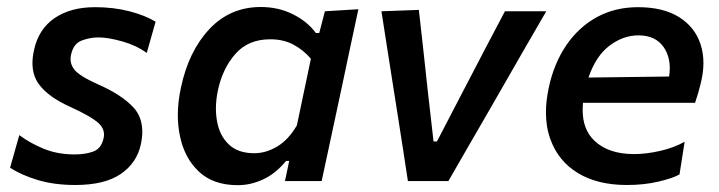

<svg xmlns="http://www.w3.org/2000/svg" viewBox="-20 -530 2104 562"><path d="M200.5 11.5Q138.5 11.5 90 -3.2Q41.5 -18 9.5 -39L36.5 -134.5Q68 -111 108.2 -94.5Q148.5 -78 198 -78Q229.5 -78 252.5 -86.2Q275.5 -94.5 282.5 -122.5Q284.5 -129.5 284.5 -136Q284.5 -154.5 268.5 -169.5Q246.5 -189.5 186 -217Q121 -246 93.5 -284Q75 -309.5 75 -345.5Q75 -363 79.5 -383Q92.5 -444.5 139.5 -476.8Q186.5 -509 258 -509Q312.5 -509 358.8 -497Q405 -485 435.5 -466.5L409.5 -375Q379.5 -397 338 -408.8Q296.5 -420.5 268 -420.5Q244 -420.5 219.5 -411.5Q195 -402.5 188 -370Q186.5 -363.5 186.5 -357Q186.5 -341 197 -327Q211.5 -308 266 -283.5Q337 -252.5 371.5 -214.5Q396.5 -187 396.5 -144Q396.5 -127.5 392.5 -108.5Q381 -53.5 333.8 -21Q286.5 11.5 200.5 11.5Z M814 0Q816.5 -10 818.5 -20.5L826.5 -59H817.5Q787 -22 750.5 -5Q714 12 676 12Q604 12 561.8 -28Q519.5 -68 506.5 -133Q500.5 -162 500.5 -193Q500.5 -231.5 509.5 -273Q532 -380 592.8 -444.8Q653.5 -509.5 743.5 -509.5Q795 -509.5 837.5 -488.2Q880 -467 904.5 -433.5H914.5L931 -497L1029 -503Q1016 -443 1004 -386.2Q992 -329.5 979 -268L927 -25.5Q924 -12.5 921.5 0ZM724 -81.5Q758.5 -81.5 791.5 -101.2Q824.5 -121 849 -163L890 -358Q868.5 -383.5 839.2 -399.2Q810 -415 771 -415Q706.5 -415 668.8 -372Q631 -329 617.5 -264Q612 -237 612 -212.5Q612 -192.5 615.5 -174Q623 -132.5 650 -107Q677 -81.5 724 -81.5Z M1174 0Q1167 -47 1159.5 -94.5Q1152 -142 1145 -187.5L1131 -276.5Q1122.5 -331 1113.5 -388Q1104.5 -444.5 1096.5 -497L1206 -501Q1212.5 -442 1219 -385Q1225.5 -327.5 1232 -265L1249 -116H1259L1337 -266Q1368 -326 1398.2 -383.5Q1428.5 -441 1458 -497H1579Q1547 -442 1514.8 -386.2Q1482.5 -330.5 1451 -275L1399.5 -185.5Q1372.5 -139.5 1346 -93Q1319.5 -46.5 1292.5 0Z M1815 11.5Q1729 11.5 1671.5 -23.5Q1614 -58.5 1591 -122.5Q1578 -158 1578 -201Q1578 -234 1586 -272Q1601 -343.5 1637.2 -397Q1673.5 -450.5 1727 -479.8Q1780.5 -509 1847.5 -509Q1921 -509 1967.5 -480Q2014 -451 2030.5 -400.5Q2039 -375 2039 -345.5Q2039 -317.5 2031 -285.5Q2024 -256.5 2014.5 -229H1686.5Q1685.5 -218 1685.5 -207.5Q1685.5 -151 1720 -118Q1761 -79 1836 -79Q1870.5 -79 1911 -88Q1951.5 -97 1984 -115L1969 -19.5Q1950 -8.5 1907.8 1.5Q1865.5 11.5 1815 11.5ZM1849 -426.5Q1804 -426.5 1764 -396.2Q1724 -366 1702.5 -303L1938.5 -306Q1940.5 -319 1940.5 -330.5Q1940.5 -365.5 1923 -391.5Q1899 -426.5 1849 -426.5Z"/></svg>

Font: Heraclito Medium
Style: Italic
Weight: 500
Italic angle: -12°
Designer: Kostas Bartsokas (font) & Cristiano Sobral (main changes)
Foundry: Kostas Bartsokas (font) & Cristiano Sobral (main changes)
Version: Version 1.00;July 8, 2020;FontCreator 13.0.0.2655 64-bit